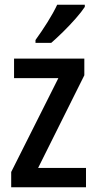

<svg xmlns="http://www.w3.org/2000/svg" viewBox="-20 -786 407 806"><path d="M341 0H27V-64L225 -458H39V-540H334V-470L140 -81H341ZM336 -757Q323 -737 298 -708.5Q273 -680 245 -652.5Q217 -625 195 -606H129V-618Q155 -654 179.5 -693Q204 -732 220 -766H336Z"/></svg>

Font: Noto Sans Condensed Medium
Style: Regular
Weight: 500
Width: 3
Designer: Monotype Design Team
Foundry: Monotype Imaging Inc.
Version: Version 2.013; ttfautohint (v1.8.4.7-5d5b)